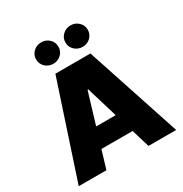

<svg xmlns="http://www.w3.org/2000/svg" viewBox="-213 -1118 1221 1280"><g transform="rotate(-30 397.5 -478.0)"><path d="M772.7 0H559.7L517.8 -139.2H277.7L235.8 0H22.7L262.8 -727.3H532.7ZM285.5 -791.2Q248.9 -791.2 223.7 -815.3Q198.9 -839.1 198.9 -873.6Q198.9 -908 223.7 -931.8Q248.9 -956 285.5 -956Q320.7 -956 345.5 -932.2Q370.7 -908.7 370.7 -873.6Q370.7 -838.8 345.5 -814.6Q320.3 -791.2 285.5 -791.2ZM511.4 -791.2Q474.8 -791.2 449.6 -815.3Q424.7 -839.1 424.7 -873.6Q424.7 -908 449.6 -931.8Q474.8 -956 511.4 -956Q546.5 -956 571.4 -932.2Q596.6 -908.7 596.6 -873.6Q596.6 -838.8 571.4 -814.6Q546.2 -791.2 511.4 -791.2ZM473 -286.9 400.6 -527H394.9L322.4 -286.9Z"/></g></svg>

Font: Linik Sans Black
Style: Regular
Weight: 900
Designer: Fonts by Rasmus Andersson / Changes by Cristiano Sobral with parts from Marc Monis
Foundry: rsms
Version: Version 3.020; ttfautohint (v1.6)